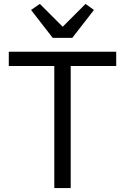

<svg xmlns="http://www.w3.org/2000/svg" viewBox="-20 -963 640 983"><path d="M250 -769 139 -912 184 -943 301 -826 418 -943 461 -912 350 -769ZM342 -625V0H258V-625H25V-698H575V-625Z"/></svg>

Font: PlemolJP35 Console
Style: Regular
Weight: 400
Version: v2.0.3; ttfautohint (v1.8.4.7-5d5b-dirty) -l 6 -r 45 -G 200 